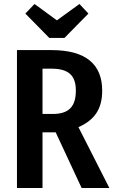

<svg xmlns="http://www.w3.org/2000/svg" viewBox="-20 -942 573 962"><path d="M303 -752 423 -874 378 -922 265 -840 153 -922 107 -874 227 -752ZM389 0H528L373 -305C455 -341 492 -397 492 -488C492 -619 411 -691 238 -691H65V0H193V-279H259ZM193 -371V-598H237C325 -598 360 -563 360 -488C360 -407 324 -371 244 -371Z"/></svg>

Font: Fira Sans Condensed Medium
Style: Regular
Weight: 500
Width: 3
Designer: Carrois Corporate & Edenspiekermann AG
Foundry: Carrois Corporate GbR & Edenspiekermann AG
Version: Version 4.202;PS 004.202;hotconv 1.0.88;makeotf.lib2.5.64775